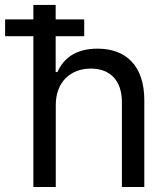

<svg xmlns="http://www.w3.org/2000/svg" viewBox="-58 -747 671 767"><path d="M164.8 -327.1C164.8 -420.1 224.1 -473 305 -473C382.5 -473 429 -424.4 429 -339.1V0H518.5V-346.6C518.5 -485.8 443.9 -552.6 332 -552.6C246.4 -552.6 197.1 -516.3 171.5 -459.2H164.4V-602.3H278.4V-669.4H164.4V-727.3H75.3V-669.4H-37.6V-602.3H75.3V0H164.8Z"/></svg>

Font: GiG Sans Text
Style: Regular
Weight: 400
Designer: Andreas Faust
Version: Version 1.100;FEAKit 1.0